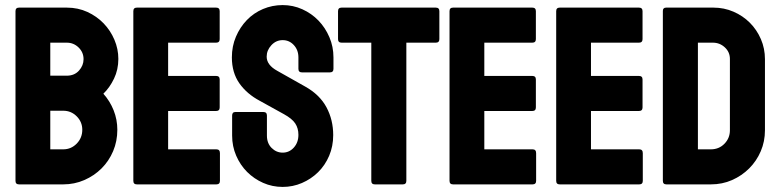

<svg xmlns="http://www.w3.org/2000/svg" viewBox="-20 -726 3061 756"><path d="M178 -138H229Q260 -138 282 -160.5Q304 -183 304 -215Q304 -246 282 -268Q260 -290 229 -290H178ZM178 -428H243Q273 -428 291 -448Q309 -468 309 -493Q309 -520 289.5 -539Q270 -558 243 -558H178ZM55 0Q41 0 41 -14V-682Q41 -696 55 -696H243Q287 -696 324 -679Q361 -662 388 -634Q415 -606 430.5 -569.5Q446 -533 446 -494Q446 -452 429 -416.5Q412 -381 387 -357Q413 -328 427.5 -291.5Q442 -255 442 -215Q442 -170 425.5 -131Q409 -92 380 -63Q351 -34 312 -17Q273 0 229 0Z M519 0Q505 0 505 -14V-682Q505 -696 519 -696H831Q845 -696 845 -682V-572Q845 -558 831 -558H642V-427H831Q845 -427 845 -413V-303Q845 -289 831 -289H642V-138H832Q846 -138 846 -123V-14Q846 0 832 0Z M1093 -706Q1134 -706 1170.5 -689.5Q1207 -673 1234 -645Q1261 -617 1277 -579.5Q1293 -542 1293 -500V-455Q1293 -441 1279 -441H1169Q1155 -441 1155 -455V-500Q1155 -529 1137 -548.5Q1119 -568 1093 -568Q1067 -568 1048.5 -548Q1030 -528 1030 -503Q1030 -470 1072 -447L1182 -385Q1239 -353 1265.5 -303.5Q1292 -254 1292 -194Q1292 -150 1276 -112.5Q1260 -75 1232.5 -48Q1205 -21 1169 -5.5Q1133 10 1093 10Q1052 10 1016 -6Q980 -22 953 -49Q926 -76 910 -113Q894 -150 894 -192V-271Q894 -285 907 -285H1017Q1031 -285 1031 -271V-192Q1031 -162 1049.5 -143.5Q1068 -125 1093 -125Q1119 -125 1137 -145Q1155 -165 1155 -195Q1155 -221 1142.5 -240Q1130 -259 1097 -277L1003 -329Q952 -356 922.5 -398Q893 -440 893 -500Q893 -544 909 -581.5Q925 -619 952 -647Q979 -675 1015.5 -690.5Q1052 -706 1093 -706Z M1456 0Q1442 0 1442 -14V-558H1325Q1311 -558 1311 -572V-682Q1311 -696 1325 -696H1696Q1710 -696 1710 -682V-572Q1710 -558 1696 -558H1580V-14Q1580 0 1566 0Z M1764 0Q1750 0 1750 -14V-682Q1750 -696 1764 -696H2076Q2090 -696 2090 -682V-572Q2090 -558 2076 -558H1887V-427H2076Q2090 -427 2090 -413V-303Q2090 -289 2076 -289H1887V-138H2077Q2091 -138 2091 -123V-14Q2091 0 2077 0Z M2184 0Q2170 0 2170 -14V-682Q2170 -696 2184 -696H2496Q2510 -696 2510 -682V-572Q2510 -558 2496 -558H2307V-427H2496Q2510 -427 2510 -413V-303Q2510 -289 2496 -289H2307V-138H2497Q2511 -138 2511 -123V-14Q2511 0 2497 0Z M2728 -138H2779Q2811 -138 2832.5 -160Q2854 -182 2854 -213V-494Q2854 -521 2834 -539.5Q2814 -558 2787 -558H2728ZM2604 0Q2590 0 2590 -14V-683Q2590 -696 2603 -696H2789Q2831 -696 2868 -680Q2905 -664 2932.5 -636.5Q2960 -609 2976 -572Q2992 -535 2992 -493V-213Q2992 -169 2975.5 -130.5Q2959 -92 2930 -63Q2901 -34 2862.5 -17Q2824 0 2779 0Z"/></svg>

Font: AL Dynamic
Style: Bold
Weight: 700
Version: Version 1.000; ttfautohint (v1.8.2) -l 8 -r 50 -G 200 -x 14 